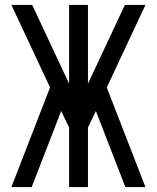

<svg xmlns="http://www.w3.org/2000/svg" viewBox="-20 -755 634 775"><path d="M486 0 367 -307 335 -240V0H259V-240L227 -307L108 0H26L182 -402L26 -735H110L259 -417V-735H335V-417L484 -735H567L411 -402L567 0Z"/></svg>

Font: Iosevka QP
Style: Regular
Weight: 400
Designer: Belleve Invis
Foundry: Belleve Invis
Version: Version 20.0.0; ttfautohint (v1.8.4)